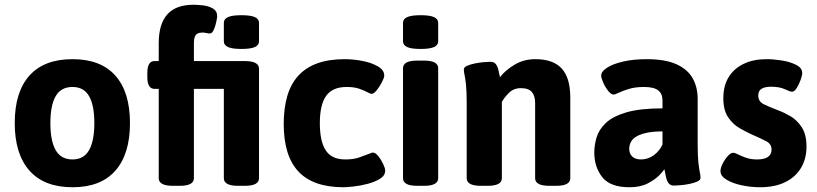

<svg xmlns="http://www.w3.org/2000/svg" viewBox="-20 -780 3437 808"><path d="M285 8Q166 8 104 -62Q42 -132 42 -262Q42 -393 104 -462Q166 -531 285 -531Q404 -531 465.5 -461.8Q527 -392.5 527 -262Q527 -132 465.7 -62Q404.4 8 285 8ZM285 -109Q332.6 -109 354.8 -148Q377 -187 377 -262Q377 -337 354.8 -375.5Q332.6 -414 285 -414Q236.9 -414 214.4 -375.5Q192 -337 192 -261.6Q192 -187 214.4 -148Q236.9 -109 285 -109Z M708 2Q648 2 648 -30V-406H630Q600 -406 600 -456V-473Q600 -523 630 -523H648V-598Q648 -640 657.5 -670.5Q667 -701 685.5 -721Q704 -741 731.5 -750.5Q759 -760 794 -760Q810 -760 833.5 -757.5Q857 -755 875.5 -744.5Q894 -734 894 -711Q894 -707 890.5 -689.5Q887 -672 880 -655.5Q873 -639 863 -639Q858 -639 849 -641Q840 -643 832 -643Q819 -643 811 -638.5Q803 -634 799.5 -624.5Q796 -615 796 -600V-523H1010Q1070 -523 1070 -491V-30Q1070 2 1010 2H982Q922 2 922 -30V-406H796V-30Q796 2 736 2ZM996 -574Q957 -574 939.5 -582Q922 -590 922 -606V-684Q922 -700 939.5 -708Q957 -716 996 -716Q1035 -716 1052.5 -708Q1070 -700 1070 -684V-606Q1070 -590 1052.5 -582Q1035 -574 996 -574Z M1426 8Q1298 8 1236 -58Q1174 -124 1174 -258Q1174 -325 1189 -376Q1204 -427 1235.5 -461.5Q1267 -496 1315.5 -513.5Q1364 -531 1431 -531Q1467 -531 1505.5 -523.5Q1544 -516 1570.5 -500.5Q1597 -485 1597 -462Q1597 -453 1587.5 -434.5Q1578 -416 1565.5 -400.5Q1553 -385 1544 -385Q1541 -385 1536.5 -387Q1532 -389 1526 -392Q1513 -399 1492 -406.5Q1471 -414 1439 -414Q1379 -414 1352.5 -376.5Q1326 -339 1326 -262Q1326 -185 1351 -147Q1376 -109 1433 -109Q1468 -109 1492 -117.5Q1516 -126 1531 -132Q1537 -134 1541.5 -136Q1546 -138 1549 -138Q1560 -138 1572 -123Q1584 -108 1592.5 -90Q1601 -72 1601 -62Q1601 -41 1579 -27.5Q1557 -14 1526 -6Q1495 2 1466.5 5Q1438 8 1426 8Z M1736 2Q1676 2 1676 -30V-493Q1676 -525 1736 -525H1764Q1824 -525 1824 -493V-30Q1824 2 1764 2ZM1750 -574Q1711 -574 1693.5 -582Q1676 -590 1676 -606V-684Q1676 -700 1693.5 -708Q1711 -716 1750 -716Q1789 -716 1806.5 -708Q1824 -700 1824 -684V-606Q1824 -590 1806.5 -582Q1789 -574 1750 -574Z M2004 2Q1944 2 1944 -30V-347Q1944 -397 1941 -424Q1938 -451 1935 -464.5Q1932 -478 1932 -488Q1932 -497 1945.5 -503Q1959 -509 1978.5 -513Q1998 -517 2016.5 -518.5Q2035 -520 2044 -520Q2060 -520 2067.5 -509Q2075 -498 2078 -483Q2081 -468 2084 -455Q2106 -484 2145 -507.5Q2184 -531 2233 -531Q2308 -531 2344 -491.5Q2380 -452 2380 -369V-30Q2380 2 2320 2H2292Q2232 2 2232 -30V-347Q2232 -376 2218.5 -392.5Q2205 -409 2172 -409Q2141 -409 2121 -388.5Q2101 -368 2092 -351V-30Q2092 2 2032 2Z M2629 8Q2548 8 2514.5 -34.5Q2481 -77 2481 -138Q2481 -169 2490.5 -201.5Q2500 -234 2529 -262Q2558 -290 2615.5 -307Q2673 -324 2768 -324V-357Q2768 -386 2749.5 -400Q2731 -414 2690 -414Q2654 -414 2627.5 -406Q2601 -398 2584.5 -390Q2568 -382 2562 -382Q2552 -382 2539.5 -397.5Q2527 -413 2518.5 -432.5Q2510 -452 2510 -462Q2510 -479 2534.5 -495Q2559 -511 2602.5 -521Q2646 -531 2701 -531Q2780 -531 2827 -509.5Q2874 -488 2895 -450.5Q2916 -413 2916 -364V-176Q2916 -124 2919 -96.5Q2922 -69 2925 -55.5Q2928 -42 2928 -31Q2928 -22 2914.5 -16Q2901 -10 2881.5 -6Q2862 -2 2843.5 -0.5Q2825 1 2816 1Q2800 1 2792.5 -10.5Q2785 -22 2782 -38.5Q2779 -55 2776 -68Q2773 -62 2755.5 -43.5Q2738 -25 2706.5 -8.5Q2675 8 2629 8ZM2678 -109Q2707 -109 2731.5 -127Q2756 -145 2768 -172V-227Q2732 -227 2706 -222Q2680 -217 2662.5 -208Q2645 -199 2636.5 -185Q2628 -171 2628 -153Q2628 -134 2640.5 -121.5Q2653 -109 2678 -109Z M3178 8Q3141 8 3102.5 0Q3064 -8 3038 -23.5Q3012 -39 3012 -60Q3012 -73 3021 -91Q3030 -109 3042.5 -123Q3055 -137 3065 -137Q3073 -137 3086.5 -130Q3100 -123 3120 -116Q3140 -109 3166 -109Q3227 -109 3227 -151Q3227 -174 3204 -186Q3181 -198 3146 -213Q3122 -224 3093.5 -240Q3065 -256 3044.5 -286Q3024 -316 3024 -367Q3024 -419 3046.5 -455.5Q3069 -492 3110 -511.5Q3151 -531 3206 -531Q3235 -531 3270 -525.5Q3305 -520 3330.5 -507Q3356 -494 3356 -473Q3356 -462 3349 -443Q3342 -424 3332.5 -409Q3323 -394 3313 -394Q3305 -394 3283 -404.5Q3261 -415 3224 -415Q3199 -415 3185 -406.5Q3171 -398 3171 -378Q3171 -353 3194 -341.5Q3217 -330 3254 -316Q3279 -307 3306.5 -291Q3334 -275 3354 -244.5Q3374 -214 3374 -163Q3374 -112 3351 -73.5Q3328 -35 3284.5 -13.5Q3241 8 3178 8Z"/></svg>

Font: Asap
Style: Regular
Weight: 400
Designer: Pablo Cosgaya
Foundry: Omnibus-Type
Version: Version 3.001